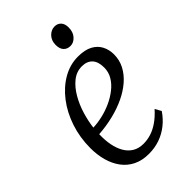

<svg xmlns="http://www.w3.org/2000/svg" viewBox="-227 -833 928 928"><g transform="rotate(-45 237.0 -369.0)"><path d="M410.5 -93Q388.5 -60.5 359.5 -37.5Q330.5 -14.5 295.5 -2.2Q260.5 10 220.5 10Q174.5 10 140.2 -7Q106 -24 83.8 -54.2Q61.5 -84.5 50.5 -124.2Q39.5 -164 39.5 -209.5Q39.5 -282 61 -346.5Q82.5 -411 120.2 -460.2Q158 -509.5 206.8 -537.5Q255.5 -565.5 310 -565.5Q356.5 -565.5 385.2 -550Q414 -534.5 427.5 -508Q441 -481.5 441 -450Q441 -411.5 424 -378.8Q407 -346 376.5 -319.5Q346 -293 305.5 -273.8Q265 -254.5 217 -242.8Q169 -231 117.5 -227.5Q116 -188 122.5 -154.2Q129 -120.5 143.8 -95.5Q158.5 -70.5 181.5 -56.8Q204.5 -43 236.5 -43Q262.5 -43 288.2 -51Q314 -59 340.2 -77Q366.5 -95 393 -124.5ZM290 -519Q253.5 -519 224 -495.5Q194.5 -472 172.5 -434Q150.5 -396 137.5 -352.5Q124.5 -309 120 -270Q150 -271 183.5 -278.8Q217 -286.5 248.8 -301Q280.5 -315.5 306.2 -335.8Q332 -356 347.2 -381.8Q362.5 -407.5 362.5 -438.5Q362.5 -478.5 343.5 -498.8Q324.5 -519 290 -519ZM321.5 -627Q299.5 -627 286.5 -640.8Q273.5 -654.5 273.5 -681.5Q273.5 -711 291.5 -729.8Q309.5 -748.5 333 -748.5Q353 -748.5 365.5 -735.2Q378 -722 378 -697Q378 -665 360.5 -646Q343 -627 321.5 -627Z"/></g></svg>

Font: Merriweather 24pt SemiCondensed Light
Style: Italic
Weight: 300
Width: 4
Italic angle: -7.8°
Designer: Eben Sorkin
Foundry: Eben Sorkin
Version: Version 2.101